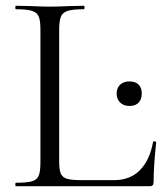

<svg xmlns="http://www.w3.org/2000/svg" viewBox="-20 -645 573 665"><path d="M265 -21H374Q431 -21 465 -56Q499 -91 510 -153Q510 -156 515.5 -155.5Q521 -155 521 -152Q512 -69 512 -15Q512 -7 509 -3.5Q506 0 497 0H35Q33 0 33 -6Q33 -12 35 -12Q73 -12 90.5 -17Q108 -22 114 -36.5Q120 -51 120 -81V-544Q120 -574 114 -588Q108 -602 90.5 -607.5Q73 -613 35 -613Q33 -613 33 -619Q33 -625 35 -625L84 -624Q126 -622 152 -622Q180 -622 222 -624L270 -625Q273 -625 273 -619Q273 -613 270 -613Q233 -613 215 -607.5Q197 -602 191 -587.5Q185 -573 185 -543V-85Q185 -56 191 -43Q197 -30 213 -25.5Q229 -21 265 -21ZM384 -321Q384 -340 396 -351.5Q408 -363 428 -363Q449 -363 460 -352Q471 -341 471 -321Q471 -301 460 -289.5Q449 -278 428 -278Q408 -278 396 -290Q384 -302 384 -321Z"/></svg>

Font: Cormorant Infant
Style: Regular
Weight: 400
Designer: Christian Thalmann (Catharsis Fonts)
Foundry: Catharsis Fonts
Version: Version 4.000